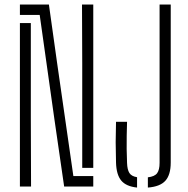

<svg xmlns="http://www.w3.org/2000/svg" viewBox="-20 -820 828 844"><path d="M262 0 219 -297 154.5 -754.5H67.5V-800H195L231 -543.5L302.5 -46H390V0ZM67.5 0V-718.5H115.5V-303.5L116.5 0ZM341.5 -82V-541.5L340.5 -800H390V-82ZM582.5 4.5Q534.5 -0.5 513 -26.2Q491.5 -52 490 -105.5Q488.5 -156 488.5 -195Q488.5 -234 490 -284.5H538.5Q537.5 -253 537 -223.5Q536.5 -194 536.8 -164.8Q537 -135.5 538.5 -104Q539.5 -74 548.8 -59.5Q558 -45 582.5 -41ZM630 4.5V-40.5Q660 -44 670.8 -58.8Q681.5 -73.5 681.5 -104V-800H730.5V-105.5Q730.5 -51.5 707 -25.5Q683.5 0.5 630 4.5Z"/></svg>

Font: Big Shoulders Stencil Text Thin ExtraLight
Style: Regular
Weight: 250
Version: Version 2.001